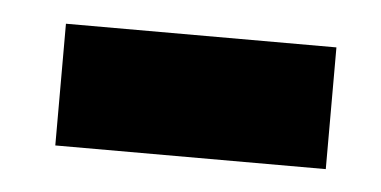

<svg xmlns="http://www.w3.org/2000/svg" viewBox="-27 -813 393 198"><g transform="rotate(5 170.0 -714.0)"><path d="M315 -651H35V-777H315Z"/></g></svg>

Font: Fira Sans Extra Condensed Black
Style: Regular
Weight: 900
Width: 1
Designer: Carrois Corporate & Edenspiekermann AG
Foundry: Carrois Corporate GbR & Edenspiekermann AG
Version: Version 4.203